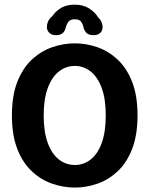

<svg xmlns="http://www.w3.org/2000/svg" viewBox="-20 -816 659 846"><path d="M310 10.5Q259.5 10.5 210.2 -6.5Q161 -23.5 120.8 -60.8Q80.5 -98 56.5 -159Q32.5 -220 32.5 -307.5Q32.5 -395 56.5 -455.8Q80.5 -516.5 120.8 -553.8Q161 -591 210.2 -608Q259.5 -625 310 -625Q360 -625 409 -608Q458 -591 498 -553.8Q538 -516.5 562 -455.8Q586 -395 586 -307.5Q586 -220 562 -159Q538 -98 498 -60.8Q458 -23.5 409 -6.5Q360 10.5 310 10.5ZM310 -89Q348.5 -89 379.5 -113.2Q410.5 -137.5 428.2 -186Q446 -234.5 446 -307.5Q446 -380 428.2 -428.2Q410.5 -476.5 379.5 -501Q348.5 -525.5 310 -525.5Q270.5 -525.5 239.5 -501Q208.5 -476.5 190.5 -428.2Q172.5 -380 172.5 -307.5Q172.5 -234.5 190.5 -186Q208.5 -137.5 239.5 -113.2Q270.5 -89 310 -89ZM393 -661Q370 -661 360.2 -671.8Q350.5 -682.5 348 -696Q345.5 -708.5 337.8 -719.8Q330 -731 309.5 -731Q289 -731 281 -719.8Q273 -708.5 270 -696Q267.5 -682 257.8 -671.5Q248 -661 225.5 -661Q208 -661 197.2 -671.5Q186.5 -682 186.5 -698Q186.5 -709 192 -721.8Q197.5 -734.5 211 -745.5Q225 -766.5 249 -781Q273 -795.5 308.5 -795.5Q346.5 -795.5 372.2 -779.2Q398 -763 412 -740Q423 -729.5 427.5 -718Q432 -706.5 432 -697Q432 -681 421.8 -671Q411.5 -661 393 -661Z"/></svg>

Font: Sono ExtraLight Monospace SemiBold
Style: Regular
Weight: 600
Version: Version 2.112